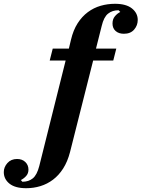

<svg xmlns="http://www.w3.org/2000/svg" viewBox="-200 -780 746 1012"><path d="M-62 212Q-120 212 -150 188Q-180 164 -180 127Q-180 101 -161 79.5Q-142 58 -110 58Q-83 58 -66.5 74Q-50 90 -50 114Q-50 134 -62 147.5Q-74 161 -90 169L-82 178Q-49 178 -27 160Q-5 142 7 95L146 -461H62L78 -524H163L174 -570Q186 -621 209 -657Q232 -693 263 -716Q294 -739 330.5 -749.5Q367 -760 406 -760Q465 -760 495.5 -735.5Q526 -711 526 -675Q526 -646 507 -624Q488 -602 453 -602Q426 -602 409.5 -616.5Q393 -631 393 -656Q393 -679 405.5 -694Q418 -709 434 -717L425 -726Q392 -726 369.5 -708Q347 -690 336 -643L306 -524H413L397 -461H291L169 22Q156 72 133 108Q110 144 79.5 167Q49 190 13 201Q-23 212 -62 212Z"/></svg>

Font: IBM Plex Serif
Style: Bold Italic
Weight: 700
Italic angle: -14°
Designer: Mike Abbink, Paul van der Laan, Pieter van Rosmalen
Foundry: Bold Monday
Version: Version 3.001